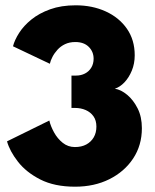

<svg xmlns="http://www.w3.org/2000/svg" viewBox="-20 -692 586 724"><path d="M29 -517.5Q35 -541 52.2 -568Q69.5 -595 98.5 -618.5Q127.5 -642 169.2 -657Q211 -672 265.5 -672Q328 -672 378.5 -649Q429 -626 458.5 -583.8Q488 -541.5 488 -483.5Q488 -452 477 -425.5Q466 -399 449 -381.2Q432 -363.5 413 -357.5Q436 -354 459.5 -334.5Q483 -315 499 -283.2Q515 -251.5 515 -208.5Q515 -144 482 -94.2Q449 -44.5 392.2 -16.2Q335.5 12 263 12Q185.5 12 132 -15.2Q78.5 -42.5 47.5 -82.5Q16.5 -122.5 6.5 -159L166 -237.5Q171 -216 183.8 -192.8Q196.5 -169.5 216.5 -153.5Q236.5 -137.5 262.5 -137.5Q287.5 -137.5 305.5 -147.2Q323.5 -157 333.5 -174.2Q343.5 -191.5 343.5 -214.5Q343.5 -238 332.5 -253.5Q321.5 -269 303.2 -277Q285 -285 262.5 -285H249.5V-407H266.5Q285.5 -407 300.5 -414.8Q315.5 -422.5 324.2 -437Q333 -451.5 333 -470.5Q333 -497 314.8 -515.2Q296.5 -533.5 264 -533.5Q242 -533.5 225.2 -525.5Q208.5 -517.5 196.8 -504.5Q185 -491.5 177.8 -477.5Q170.5 -463.5 168 -451.5Z"/></svg>

Font: League Spartan Thin ExtraBold
Style: Regular
Weight: 800
Version: Version 2.002